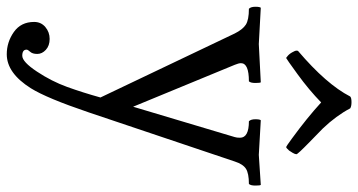

<svg xmlns="http://www.w3.org/2000/svg" viewBox="-276 -524 1085 582"><g transform="rotate(90 267.0 -232.5)"><path d="M109 -474 225 -480Q227 -478 227 -463.5Q227 -449 222 -444Q167 -444 167 -420Q167 -413 172 -401L299 -93L391 -401Q393 -407 393 -417Q393 -444 343 -444Q337 -450 337 -463.5Q337 -477 340 -480L445 -474L536 -480Q538 -478 538 -463.5Q538 -449 533 -444Q501 -444 487 -435Q473 -426 465 -401L316 42Q273 169 243 217Q197 290 140 290Q103 290 72.5 268.5Q42 247 42 207Q42 186 57.5 173Q73 160 93.5 160Q114 160 126.5 171.5Q139 183 139 197.5Q139 212 132.5 219Q126 226 126 230Q126 243 144.5 243Q163 243 192.5 198.5Q222 154 239 107Q256 60 271 6L77 -401Q65 -425 50.5 -434.5Q36 -444 2 -444Q-4 -450 -4 -463.5Q-4 -477 -1 -480ZM268 -751Q272 -755 285 -755Q298 -755 304 -751Q326 -709 365 -668Q378 -655 406 -628Q443 -592 443 -588Q443 -584 439 -577Q435 -570 432 -566Q424 -557 421.5 -557Q419 -557 396 -574Q333 -620 286 -663Q248 -626 200.5 -591.5Q153 -557 151.5 -557Q150 -557 147 -560Q140 -565 134.5 -574.5Q129 -584 129 -588Q129 -592 130 -593Q231 -679 268 -751Z"/></g></svg>

Font: Esteban
Style: Regular
Weight: 400
Designer: Angelica Diaz Rivera
Foundry: Angelica Diaz Rivera
Version: Version 1.002